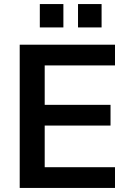

<svg xmlns="http://www.w3.org/2000/svg" viewBox="-20 -925 637 945"><path d="M77 0V-705H546V-603H200V-409H524V-307H200V-102H546V0ZM364 -790V-905H480V-790ZM176 -790V-905H292V-790Z"/></svg>

Font: Nunito Sans 12pt ExtraLight
Style: Regular
Weight: 200
Designer: Vernon Adams
Foundry: Vernon Adams
Version: Version 3.101;gftools[0.9.27]